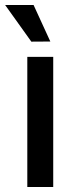

<svg xmlns="http://www.w3.org/2000/svg" viewBox="-36 -743 304 763"><path d="M72.5 0V-517H175.5V0ZM88.5 -577.5 -15.5 -723H97.5L164 -578Z"/></svg>

Font: Public Sans Thin Medium
Style: Regular
Weight: 500
Version: Version 2.001